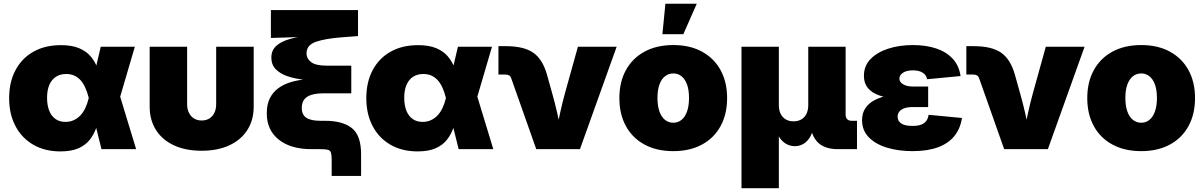

<svg xmlns="http://www.w3.org/2000/svg" viewBox="-20 -780 6297 1004"><path d="M295.9 11.7Q214.4 11.7 154.1 -23.2Q93.8 -58.1 60.8 -120.8Q27.8 -183.6 27.8 -266.6Q27.8 -350.6 60.8 -412.8Q93.8 -475.1 154.5 -509.5Q215.3 -543.9 298.3 -543.9Q355.5 -543.9 392.8 -528.3Q430.2 -512.7 452.6 -486.8Q475.1 -460.9 487.3 -429.4Q499.5 -397.9 506.3 -365.7H555.2L606.9 -279.3L691.9 0H510.7L443.8 -269Q436 -300.3 425 -323.7Q414.1 -347.2 399.7 -362.3Q385.3 -377.4 366.9 -385.3Q348.6 -393.1 326.2 -393.1Q294.4 -393.1 272.2 -378.4Q250 -363.8 238 -336.2Q226.1 -308.6 226.1 -269Q226.1 -229 237.5 -200.7Q249 -172.4 270.5 -157.5Q292 -142.6 322.3 -142.6Q345.7 -142.6 365.2 -151.4Q384.8 -160.2 399.9 -176Q415 -191.9 426 -214.8Q437 -237.8 443.8 -266.1L506.8 -535.6H685.1L606 -266.1L553.7 -177.7H502.4Q494.6 -144 482.9 -110.6Q471.2 -77.1 449.5 -49.3Q427.7 -21.5 390.9 -4.9Q354 11.7 295.9 11.7Z M1034.2 8.3Q951.2 8.3 890.1 -19.8Q829.1 -47.9 795.9 -99.9Q762.7 -151.9 762.7 -222.2V-535.6H958.5V-235.8Q958.5 -209.5 968 -190.2Q977.5 -170.9 994.6 -160.4Q1011.7 -149.9 1034.7 -149.9Q1057.6 -149.9 1074.7 -160.4Q1091.8 -170.9 1101.1 -190.2Q1110.4 -209.5 1110.4 -235.8V-535.6H1306.6V-222.2Q1306.6 -151.9 1273.2 -99.9Q1239.7 -47.9 1178.7 -19.8Q1117.7 8.3 1034.2 8.3Z M1714.4 140.1V56.6Q1714.4 30.8 1710.7 18.8Q1707 6.8 1694.8 3.4Q1682.6 0 1656.2 0H1608.9Q1500 0 1437.5 -50Q1375 -100.1 1375 -187Q1375 -233.9 1391.1 -266.1Q1407.2 -298.3 1435.1 -318.6Q1462.9 -338.9 1498.8 -349.9Q1534.7 -360.8 1574.5 -365Q1614.3 -369.1 1653.8 -369.1V-358.9Q1610.4 -358.9 1565.4 -363.8Q1520.5 -368.7 1482.7 -381.6Q1444.8 -394.5 1421.9 -418.2Q1398.9 -441.9 1398.9 -479Q1398.9 -516.1 1424.1 -539.6Q1449.2 -563 1496.6 -576.4Q1543.9 -589.8 1610.4 -596.2V-588.4L1396.5 -581.5V-727.5H1852.1V-591.3L1768.1 -585Q1678.7 -578.1 1630.9 -561Q1583 -543.9 1583 -501.5Q1583 -473.1 1607.4 -454.8Q1631.8 -436.5 1690.9 -436.5H1816.9V-292H1669.4Q1614.7 -292 1586.4 -273.9Q1558.1 -255.9 1558.1 -215.8Q1558.1 -179.7 1582 -164.1Q1606 -148.4 1654.8 -148.4H1678.7Q1772 -148.4 1820.1 -110.1Q1868.2 -71.8 1868.2 26.4V140.1Z M2163.6 11.7Q2082 11.7 2021.7 -23.2Q1961.4 -58.1 1928.5 -120.8Q1895.5 -183.6 1895.5 -266.6Q1895.5 -350.6 1928.5 -412.8Q1961.4 -475.1 2022.2 -509.5Q2083 -543.9 2166 -543.9Q2223.1 -543.9 2260.5 -528.3Q2297.9 -512.7 2320.3 -486.8Q2342.8 -460.9 2355 -429.4Q2367.2 -397.9 2374 -365.7H2422.9L2474.6 -279.3L2559.6 0H2378.4L2311.5 -269Q2303.7 -300.3 2292.7 -323.7Q2281.7 -347.2 2267.3 -362.3Q2252.9 -377.4 2234.6 -385.3Q2216.3 -393.1 2193.8 -393.1Q2162.1 -393.1 2139.9 -378.4Q2117.7 -363.8 2105.7 -336.2Q2093.8 -308.6 2093.8 -269Q2093.8 -229 2105.2 -200.7Q2116.7 -172.4 2138.2 -157.5Q2159.7 -142.6 2189.9 -142.6Q2213.4 -142.6 2232.9 -151.4Q2252.4 -160.2 2267.6 -176Q2282.7 -191.9 2293.7 -214.8Q2304.7 -237.8 2311.5 -266.1L2374.5 -535.6H2552.7L2473.6 -266.1L2421.4 -177.7H2370.1Q2362.3 -144 2350.6 -110.6Q2338.9 -77.1 2317.1 -49.3Q2295.4 -21.5 2258.5 -4.9Q2221.7 11.7 2163.6 11.7Z M2784.2 0 2652.8 -372.1Q2649.9 -380.9 2642.3 -385.5Q2634.8 -390.1 2623.5 -390.1H2586.4V-538.6H2625Q2718.3 -538.6 2767.3 -505.1Q2816.4 -471.7 2839.4 -392.6L2866.2 -296.9Q2881.8 -242.2 2894.5 -186.3Q2907.2 -130.4 2919.9 -67.9H2883.8Q2896 -130.4 2908.2 -186.3Q2920.4 -242.2 2935.5 -296.9L3002 -535.6H3204.6L3012.7 0Z M3501 10.3Q3413.6 10.3 3350.1 -24.2Q3286.6 -58.6 3252.7 -121.1Q3218.8 -183.6 3218.8 -267.1Q3218.8 -350.6 3252.7 -412.8Q3286.6 -475.1 3350.1 -509.8Q3413.6 -544.4 3501 -544.4Q3587.9 -544.4 3651.1 -509.8Q3714.4 -475.1 3748.3 -412.8Q3782.2 -350.6 3782.2 -267.1Q3782.2 -183.6 3748.3 -121.1Q3714.4 -58.6 3651.1 -24.2Q3587.9 10.3 3501 10.3ZM3501 -138.2Q3525.4 -138.2 3543.9 -153.3Q3562.5 -168.5 3572.8 -197.5Q3583 -226.6 3583 -267.6Q3583 -309.1 3572.8 -337.6Q3562.5 -366.2 3543.9 -381.1Q3525.4 -396 3501 -396Q3476.1 -396 3457.3 -381.1Q3438.5 -366.2 3428.2 -337.6Q3418 -309.1 3418 -267.6Q3418 -226.6 3428.2 -197.5Q3438.5 -168.5 3457.3 -153.3Q3476.1 -138.2 3501 -138.2ZM3443.8 -601.1 3459.5 -760.3H3623.5L3553.2 -601.1Z M3857.4 204.1V-535.6H4052.7V-230.5Q4052.7 -204.1 4062 -185.1Q4071.3 -166 4088.6 -155.8Q4106 -145.5 4129.4 -145.5Q4153.3 -145.5 4170.7 -155.8Q4188 -166 4197.3 -185.1Q4206.5 -204.1 4206.5 -230.5V-535.6H4401.9V-180.7Q4401.9 -165.5 4409.9 -157Q4418 -148.4 4433.1 -148.4H4461.4V0H4361.8Q4288.1 0 4252.2 -40Q4216.3 -80.1 4216.3 -154.3V-203.6H4243.7Q4243.7 -148.9 4234.6 -112.5Q4225.6 -76.2 4210.2 -54.9Q4194.8 -33.7 4175.8 -24.7Q4156.7 -15.6 4137.2 -15.6Q4116.2 -15.6 4096.4 -24.7Q4076.7 -33.7 4060.5 -54.9Q4044.4 -76.2 4034.9 -112.5Q4025.4 -148.9 4025.4 -203.6H4052.7V204.1Z M4751.5 10.3Q4677.2 10.3 4617.4 -8.1Q4557.6 -26.4 4522.7 -62.5Q4487.8 -98.6 4487.8 -151.4Q4487.8 -188.5 4505.4 -214.6Q4522.9 -240.7 4554.7 -257.1Q4586.4 -273.4 4628.7 -281Q4670.9 -288.6 4720.2 -288.6H4833.5V-220.2H4752.4Q4727.1 -220.2 4709.5 -214.1Q4691.9 -208 4682.9 -196.8Q4673.8 -185.5 4673.8 -169.9Q4673.8 -147.9 4692.1 -134.8Q4710.4 -121.6 4751.5 -121.6Q4778.8 -121.6 4796.1 -127.9Q4813.5 -134.3 4823.2 -147.2Q4833 -160.2 4835.9 -179.7L5010.3 -163.1Q5002 -107.9 4970.9 -69.1Q4939.9 -30.3 4885.3 -10Q4830.6 10.3 4751.5 10.3ZM4722.2 -261.7Q4673.3 -261.7 4632.3 -267.8Q4591.3 -273.9 4561 -287.8Q4530.8 -301.8 4514.2 -325.2Q4497.6 -348.6 4497.6 -383.8Q4497.6 -435.1 4531.7 -470.7Q4565.9 -506.3 4624.3 -525.4Q4682.6 -544.4 4753.9 -544.4Q4822.3 -544.4 4875.5 -526.6Q4928.7 -508.8 4961.9 -472.9Q4995.1 -437 5002.9 -382.3L4828.1 -365.7Q4824.2 -387.7 4804.9 -399.9Q4785.6 -412.1 4754.4 -412.1Q4720.7 -412.1 4701.9 -399.7Q4683.1 -387.2 4683.1 -369.1Q4683.1 -351.1 4702.4 -339.4Q4721.7 -327.6 4752.4 -327.6H4833.5V-261.7Z M5231 0 5099.6 -372.1Q5096.7 -380.9 5089.1 -385.5Q5081.5 -390.1 5070.3 -390.1H5033.2V-538.6H5071.8Q5165 -538.6 5214.1 -505.1Q5263.2 -471.7 5286.1 -392.6L5313 -296.9Q5328.6 -242.2 5341.3 -186.3Q5354 -130.4 5366.7 -67.9H5330.6Q5342.8 -130.4 5355 -186.3Q5367.2 -242.2 5382.3 -296.9L5448.7 -535.6H5651.4L5459.5 0Z M5947.8 10.3Q5860.4 10.3 5796.9 -24.2Q5733.4 -58.6 5699.5 -121.1Q5665.5 -183.6 5665.5 -267.1Q5665.5 -350.6 5699.5 -412.8Q5733.4 -475.1 5796.9 -509.8Q5860.4 -544.4 5947.8 -544.4Q6034.7 -544.4 6097.9 -509.8Q6161.1 -475.1 6195.1 -412.8Q6229 -350.6 6229 -267.1Q6229 -183.6 6195.1 -121.1Q6161.1 -58.6 6097.9 -24.2Q6034.7 10.3 5947.8 10.3ZM5947.8 -138.2Q5972.2 -138.2 5990.7 -153.3Q6009.3 -168.5 6019.5 -197.5Q6029.8 -226.6 6029.8 -267.6Q6029.8 -309.1 6019.5 -337.6Q6009.3 -366.2 5990.7 -381.1Q5972.2 -396 5947.8 -396Q5922.9 -396 5904.1 -381.1Q5885.3 -366.2 5875 -337.6Q5864.7 -309.1 5864.7 -267.6Q5864.7 -226.6 5875 -197.5Q5885.3 -168.5 5904.1 -153.3Q5922.9 -138.2 5947.8 -138.2Z"/></svg>

Font: Inter 20pt Black
Style: Regular
Weight: 900
Version: Version 4.001;git-66647c0bb